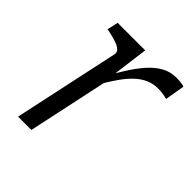

<svg xmlns="http://www.w3.org/2000/svg" viewBox="-158 -651 754 754"><g transform="rotate(45 219.5 -274.0)"><path d="M60 0H134L214 -374L208 -375L229 -537H76L66 -491L77 -489Q102 -484 120.5 -477.5Q139 -471 148 -462.5Q157 -454 155 -442ZM436 -542Q433 -544 420.5 -546Q408 -548 392 -548Q359 -548 331.5 -533Q304 -518 279 -490Q254 -462 229 -422Q204 -382 175 -331L191 -308Q214 -348 235 -378Q256 -408 277 -427.5Q298 -447 321 -457Q344 -467 371 -467Q386 -467 398.5 -465Q411 -463 422 -460Z"/></g></svg>

Font: Roboto Serif Light
Style: Italic
Weight: 300
Italic angle: -10°
Version: Version 1.007